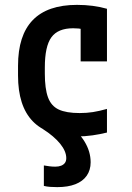

<svg xmlns="http://www.w3.org/2000/svg" viewBox="-20 -550 540 788"><path d="M215 218Q200 218 186 217Q172 216 160 213V129Q171 131 183 132.5Q195 134 207 134Q221 134 231 130Q241 126 246.5 118.5Q252 111 252 99Q252 71 227 40Q202 9 155 -21L252 -48Q302 -10 327 31Q352 72 352 116Q352 148 336 171Q320 194 289.5 206Q259 218 215 218ZM295 10Q54 10 54 -240V-280Q54 -530 296 -530Q363 -530 419 -514V-298H311V-499L366 -418Q346 -426 324 -430Q302 -434 280 -434Q218 -434 191 -397Q164 -360 164 -273V-248Q164 -186 177 -150.5Q190 -115 221 -100.5Q252 -86 307 -86Q336 -86 361.5 -90Q387 -94 419 -103V-6Q391 1 359.5 5.5Q328 10 295 10Z"/></svg>

Font: M PLUS Code Latin Medium
Style: Regular
Weight: 500
Designer: Coji Morishita
Foundry: UNDERFOREST DESIGN
Version: Version 1.002; ttfautohint (v1.8.3)